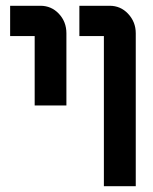

<svg xmlns="http://www.w3.org/2000/svg" viewBox="-20 -645 530 665"><path d="M339.8 0V-520H254.9V-625H359.9Q397.5 -625 423.3 -597.7Q450.2 -569.3 450.2 -529.8V0ZM100.1 -279.8V-520H15.1V-625H120.1Q157.7 -625 183.6 -597.7Q210 -569.8 210 -529.8V-279.8Z"/></svg>

Font: Horta
Style: Regular
Weight: 600
Width: 3
Version: Version 0.11